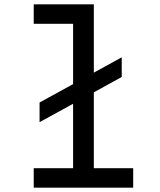

<svg xmlns="http://www.w3.org/2000/svg" viewBox="-20 -868 740 888"><path d="M163 -303V-394L318 -479V-758H136V-848H414V-532L543 -603V-512L414 -441V-90H596V0H136V-90H318V-388Z"/></svg>

Font: Martian Mono Light
Style: Regular
Weight: 300
Monospace: yes
Designer: Roman Shamin
Foundry: Evil Martians
Version: Version 1.000; ttfautohint (v1.8.4.7-5d5b)